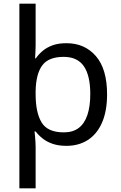

<svg xmlns="http://www.w3.org/2000/svg" viewBox="-20 -831 655 1040"><path d="M560 -320Q560 -229 532.5 -166.5Q505 -104 455.5 -72.5Q406 -41 340 -41Q298 -41 266.5 -51.5Q235 -62 212 -80Q189 -98 173 -119H167Q168 -112 169.5 -96Q171 -80 172 -63Q173 -46 173 -35V189H85V-811H173V-587Q173 -573 172 -550.5Q171 -528 170 -515H174Q190 -538 212.5 -556.5Q235 -575 266 -586Q297 -597 340 -597Q439 -597 499.5 -527Q560 -457 560 -320ZM469 -321Q469 -422 434 -472.5Q399 -523 325 -523Q243 -523 209 -477Q175 -431 173 -339V-320Q173 -221 205.5 -167.5Q238 -114 326 -114Q375 -114 406.5 -138Q438 -162 453.5 -208.5Q469 -255 469 -321Z"/></svg>

Font: Noto Sans Tamil UI
Style: Regular
Weight: 400
Designer: Jelle Bosma - Monotype Design Team
Foundry: Monotype Imaging Inc.
Version: Version 2.004